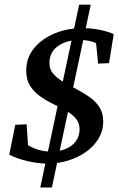

<svg xmlns="http://www.w3.org/2000/svg" viewBox="-20 -707 518 840"><path d="M156.2 113.3 326.2 -686.5H377L207 113.3ZM189.5 8.8Q146.5 8.8 100.6 -2Q54.7 -12.7 20.5 -30.3L46.9 -161.1L96.7 -163.1L102.5 -72.3Q121.1 -59.6 147.9 -51.8Q174.8 -43.9 203.1 -43.9Q238.3 -43.9 266.6 -55.2Q294.9 -66.4 311.5 -88.9Q328.1 -111.3 328.1 -141.6Q328.1 -169.9 311 -189.5Q293.9 -209 267.6 -223.6Q241.2 -238.3 210.9 -252.9Q180.7 -267.6 154.3 -286.6Q127.9 -305.7 111.3 -332Q94.7 -358.4 94.7 -397.5Q94.7 -455.1 129.4 -496.6Q164.1 -538.1 219.7 -561Q275.4 -584 339.8 -584Q367.2 -584 392.1 -580.6Q417 -577.1 439 -571.3Q460.9 -565.4 477.5 -557.6L457 -430.7L409.2 -428.7L400.4 -517.6Q374 -532.2 326.2 -532.2Q272.5 -532.2 234.4 -505.9Q196.3 -479.5 196.3 -430.7Q196.3 -403.3 213.4 -383.8Q230.5 -364.3 257.3 -348.6Q284.2 -333 314 -317.4Q343.8 -301.8 370.6 -283.2Q397.5 -264.6 414.6 -238.8Q431.6 -212.9 431.6 -175.8Q431.6 -134.8 410.6 -100.1Q389.6 -65.4 355 -41.5Q320.3 -17.6 277.3 -4.4Q234.4 8.8 189.5 8.8Z"/></svg>

Font: Crimson Pro ExtraLight Medium
Style: Italic
Weight: 500
Italic angle: -12°
Version: Version 1.002